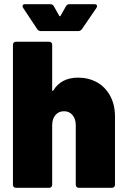

<svg xmlns="http://www.w3.org/2000/svg" viewBox="-20 -900 609 920"><path d="M531 -341V-15Q531 -8 527 -4Q523 0 516 0H358Q351 0 347 -4Q343 -8 343 -15V-300Q343 -330 327.5 -348.5Q312 -367 287 -367Q261 -367 245.5 -348.5Q230 -330 230 -300V-15Q230 -8 226 -4Q222 0 215 0H57Q50 0 46 -4Q42 -8 42 -15V-685Q42 -692 46 -696Q50 -700 57 -700H215Q222 -700 226 -696Q230 -692 230 -685V-469Q230 -465 232 -464Q234 -463 235 -466Q273 -528 354 -528Q404 -528 444 -506Q484 -484 507.5 -441.5Q531 -399 531 -341ZM88 -871Q88 -880 101 -880H220Q233 -880 238 -870L264 -824Q267 -820 270 -824L296 -870Q301 -880 314 -880H432Q445 -880 445 -871Q445 -867 442 -862L373 -761Q366 -751 354 -751H176Q164 -751 158 -761L91 -862Q88 -867 88 -871Z"/></svg>

Font: Barlow Black
Style: Regular
Weight: 900
Designer: Jeremy Tribby
Foundry: Tribby Type
Version: Version 1.422